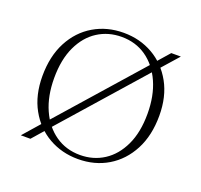

<svg xmlns="http://www.w3.org/2000/svg" viewBox="-91 -566 711 678"><g transform="rotate(20 265.0 -227.0)"><path d="M47 0 107.5 -69 116.5 -78.5 396.5 -396 405 -406.5 447 -454.5H483L422.5 -386L413.5 -376L133.5 -58.5L125 -48L83 0ZM266.5 -6Q316.5 -6 356 -31.5Q395.5 -57 418.5 -105.8Q441.5 -154.5 441.5 -224Q441.5 -291.5 419 -342Q396.5 -392.5 356.5 -420.5Q316.5 -448.5 263.5 -448.5Q213.5 -448.5 174 -423.2Q134.5 -398 111.5 -349.2Q88.5 -300.5 88.5 -230.5Q88.5 -163 111 -112.5Q133.5 -62 173.8 -34Q214 -6 266.5 -6ZM264.5 10Q204 10 154.5 -18.2Q105 -46.5 76 -99Q47 -151.5 47 -223Q47 -297.5 75.5 -351.8Q104 -406 153.5 -435.2Q203 -464.5 265.5 -464.5Q326.5 -464.5 375.8 -436.2Q425 -408 454 -355.8Q483 -303.5 483 -232Q483 -157.5 454.5 -103.2Q426 -49 376.8 -19.5Q327.5 10 264.5 10Z"/></g></svg>

Font: Newsreader 36pt ExtraLight
Style: Regular
Weight: 250
Designer: Hugues Gentile
Foundry: Production Type
Version: Version 1.003